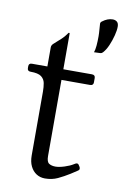

<svg xmlns="http://www.w3.org/2000/svg" viewBox="-80 -723 507 782"><g transform="rotate(10 173.5 -332.0)"><path d="M293 -60Q295 -56 295 -52Q295 -47 288 -43L262 -26Q238 -11 214.5 0Q191 11 162 11Q142 11 126.5 1Q111 -9 102 -27.5Q93 -46 93 -72V-336Q93 -355 90 -371Q87 -387 74 -397Q61 -407 29 -407Q16 -407 16 -420V-427Q16 -440 29 -440H93V-519Q93 -528 101 -535Q120 -552 131 -562Q142 -572 153 -588Q153 -590 156 -590H158Q159 -590 159 -587V-440H277Q291 -440 291 -427V-409Q291 -396 277 -396H159V-81Q159 -57 169.5 -50.5Q180 -44 196 -44Q211 -44 233 -51Q255 -58 269 -67Q272 -69 275 -70.5Q278 -72 280 -72Q286 -72 289 -66ZM270 -530Q274 -541 275.5 -558.5Q277 -576 277 -597Q277 -609 275.5 -627Q274 -645 274 -649Q274 -655 280 -659Q301 -675 322 -675Q333 -675 340 -669Q347 -663 347 -649Q347 -634 341.5 -612.5Q336 -591 327 -570Q318 -549 306 -536Q301 -531 296 -531Z"/></g></svg>

Font: Young Serif Light
Style: Regular
Weight: 300
Designer: Bastien Sozeau
Foundry: NBR — Bastien Sozeau
Version: Version 5.001